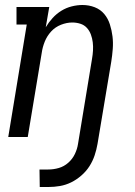

<svg xmlns="http://www.w3.org/2000/svg" viewBox="-20 -548 540 768"><path d="M139 200 138 130H173Q194 130 215 124Q236 118 253 103Q270 88 279.5 68Q289 48 292 28L348 -312Q351 -329 352 -346Q353 -363 351 -379Q349 -395 343.5 -410Q338 -425 327.5 -436.5Q317 -448 301.5 -453Q286 -458 269 -458Q247 -458 224 -449Q201 -440 184.5 -422Q168 -404 159 -381.5Q150 -359 147 -337L91 0H13L87 -450H46V-520H177L163 -439Q175 -459 190.5 -476Q206 -493 225.5 -505Q245 -517 267 -522.5Q289 -528 310 -528Q336 -528 359 -519Q382 -510 397 -492Q412 -474 419.5 -450.5Q427 -427 430 -402.5Q433 -378 431 -352Q429 -326 425 -301L370 28Q366 51 358.5 73.5Q351 96 338 116.5Q325 137 305.5 154Q286 171 264.5 181.5Q243 192 220 196Q197 200 174 200Z"/></svg>

Font: Iosevka Curly Slab
Style: Italic
Weight: 400
Italic angle: -9°
Monospace: yes
Designer: Belleve Invis
Foundry: Belleve Invis
Version: Version 22.1.2; ttfautohint (v1.8.4)